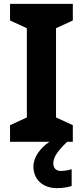

<svg xmlns="http://www.w3.org/2000/svg" viewBox="-20 -734 429 994"><path d="M256 111C256 77 283 43 328 0H357V-86L270 -126V-588L357 -628V-714H32V-628L119 -588V-126L32 -86V0H236C188 33 153 79 153 128C153 194 200 240 275 240C307 240 330 235 351 229V142C338 146 316 151 295 151C272 151 256 138 256 111Z"/></svg>

Font: Noto Sans Gunjala Gondi
Style: Bold
Weight: 700
Designer: Ek Type
Foundry: Ek Type
Version: Version 1.004